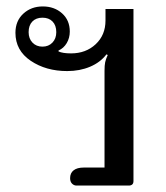

<svg xmlns="http://www.w3.org/2000/svg" viewBox="-20 -577 515 597"><path d="M198 -23Q198 -39 209 -47.5Q220 -56 240 -56H305V-357Q305 -374 307 -383.5Q309 -393 315 -406L311 -408Q292 -383 260 -369.5Q228 -356 189 -356Q123 -356 75.5 -388Q28 -420 28 -475Q28 -512 52.5 -534.5Q77 -557 113 -557Q149 -557 173 -535.5Q197 -514 197 -479Q197 -459 187.5 -443Q178 -427 162 -420V-417Q175 -411 201 -411Q247 -411 277.5 -439.5Q308 -468 308 -513V-549H395V-14Q395 0 380 0H218Q210 0 204 -6Q198 -12 198 -23ZM155 -477Q155 -498 143.5 -510Q132 -522 112 -522Q92 -522 80.5 -510Q69 -498 69 -477Q69 -457 81 -444.5Q93 -432 112 -432Q131 -432 143 -444.5Q155 -457 155 -477Z"/></svg>

Font: Maitree Medium
Style: Regular
Weight: 500
Designer: CadsonDemak Team
Foundry: CadsonDemak
Version: Version 1.000